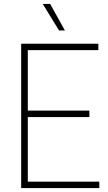

<svg xmlns="http://www.w3.org/2000/svg" viewBox="-20 -964 556 984"><path d="M122.5 -33H489V0H88.5V-740H484V-707H122.5V-397H438V-364H122.5ZM282.5 -808 199 -944H237L312.5 -808Z"/></svg>

Font: Encode Sans Semi Condensed Thin
Style: Regular
Weight: 250
Width: 4
Designer: Multiple Designers
Foundry: Impallari Type
Version: Version 2.000